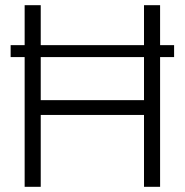

<svg xmlns="http://www.w3.org/2000/svg" viewBox="-20 -720 712 740"><path d="M21 -500V-546H75V-700H137V-546H535V-700H597V-546H651V-500H597V0H535V-277H137V0H75V-500ZM137 -334H535V-500H137Z"/></svg>

Font: Georama Light
Style: Regular
Weight: 300
Designer: Jean-Baptiste Levee
Foundry: Production Type
Version: Version 1.000